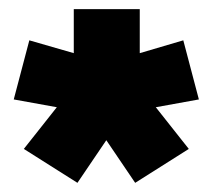

<svg xmlns="http://www.w3.org/2000/svg" viewBox="-20 -802 464 419"><path d="M285 -782H141V-686L44 -714L10 -585L104 -568L32 -477L149 -403L212 -496L275 -403L392 -477L320 -568L414 -585L380 -714L285 -686Z"/></svg>

Font: Catamaran Thin Black
Style: Regular
Weight: 900
Version: Version 2.000